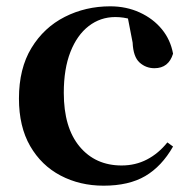

<svg xmlns="http://www.w3.org/2000/svg" viewBox="-20 -572 605 608"><path d="M308 16Q233 16 172 -16Q111 -48 75.5 -109.5Q40 -171 40 -260Q40 -355 79.5 -420Q119 -485 185 -518.5Q251 -552 329 -552Q380 -552 422.5 -532.5Q465 -513 492.5 -479.5Q520 -446 528 -402Q514 -356 469 -356Q442 -356 422 -374Q402 -392 400 -437L382 -530L450 -486Q421 -503 396 -510.5Q371 -518 345 -518Q298 -518 261 -489.5Q224 -461 203 -407.5Q182 -354 182 -278Q182 -168 232 -108Q282 -48 365 -48Q409 -48 445.5 -67Q482 -86 510 -121L528 -108Q492 -45 440 -14.5Q388 16 308 16Z"/></svg>

Font: Noto Serif JP ExtraLight
Style: Bold
Weight: 700
Version: Version 2.003-H1;hotconv 1.1.1;makeotfexe 2.6.0